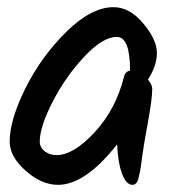

<svg xmlns="http://www.w3.org/2000/svg" viewBox="-20 -531 509 536"><path d="M393 -309Q405 -294 405 -283Q405 -255 392.5 -187Q380 -119 377.5 -98Q375 -77 373 -64.5Q371 -52 368 -40Q364 -15 350 -15Q332 -15 320.5 -46.5Q309 -78 307 -128Q218 -15 142 -15Q96 -15 51.5 -54.5Q7 -94 7 -136Q7 -196 51 -284.5Q95 -373 165 -442Q235 -511 297 -511Q342 -511 380 -465.5Q418 -420 418 -383.5Q418 -347 393 -309ZM343 -335Q343 -428 306 -428Q267 -428 215 -372.5Q163 -317 127 -247Q91 -177 91 -136Q91 -119 105 -108.5Q119 -98 138 -98Q185 -98 244 -161.5Q303 -225 326 -316Q329 -331 343 -334Z"/></svg>

Font: Kalam
Style: Regular
Weight: 400
Designer: Lipi Raval (Devanagari and Latin), Jonny Pinhorn (Latin)
Foundry: Indian Type Foundry
Version: Version 2.001;PS 1.0;hotconv 1.0.79;makeotf.lib2.5.61930; tt